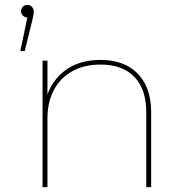

<svg xmlns="http://www.w3.org/2000/svg" viewBox="-20 -765 747 785"><path d="M63 -556 94 -704V-693Q82 -693 74 -701Q66 -709 66 -719Q66 -730 73.5 -737.5Q81 -745 92 -745Q104 -745 111 -736.5Q118 -728 118 -719Q118 -714 117.5 -709Q117 -704 116 -700Q115 -696 114 -690L81 -556ZM154 0V-517H174V-370L172 -373Q195 -441 251 -480.5Q307 -520 391 -520Q455 -520 501 -495.5Q547 -471 572.5 -423Q598 -375 598 -305V0H578V-305Q578 -401 529 -451Q480 -501 392 -501Q324 -501 275 -473.5Q226 -446 200 -396.5Q174 -347 174 -281V0Z"/></svg>

Font: Montserrat Alternates Thin
Style: Regular
Weight: 100
Designer: Julieta Ulanovsky
Foundry: Julieta Ulanovsky
Version: Version 9.000